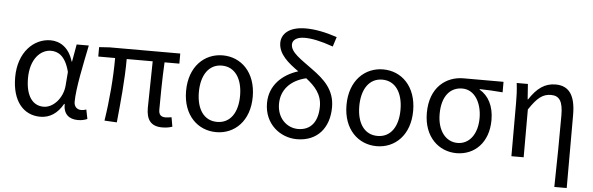

<svg xmlns="http://www.w3.org/2000/svg" viewBox="-57 -1015 4385 1420"><g transform="rotate(5 2135.0 -305.0)"><path d="M261 13C331 13 388 -24 429 -97H433C432 -21 475 13 540 13C572 13 594 6 610 -1L596 -70C585 -66 571 -63 559 -63C529 -63 505 -82 505 -119C505 -218 544 -400 573 -543H483L460 -414H457C426 -518 357 -557 289 -557C164 -557 51 -448 51 -262C51 -84 137 13 261 13ZM279 -63C195 -63 146 -136 146 -263C146 -406 221 -480 299 -480C350 -480 406 -453 436 -335L428 -232C420 -140 351 -63 279 -63Z M1166 13C1198 13 1222 8 1241 1L1229 -68C1208 -65 1195 -63 1185 -63C1151 -63 1134 -78 1134 -116C1134 -169 1135 -344 1142 -468H1252V-543H728L650 -538V-468H775C775 -321 761 -153 737 0L829 5C844 -146 861 -315 861 -468H1054C1053 -348 1048 -179 1048 -122C1048 -34 1082 13 1166 13Z M1567 13C1703 13 1814 -90 1814 -271C1814 -453 1703 -557 1567 -557C1431 -557 1319 -453 1319 -271C1319 -90 1431 13 1567 13ZM1567 -63C1470 -63 1414 -144 1414 -271C1414 -397 1470 -481 1567 -481C1664 -481 1720 -397 1720 -271C1720 -144 1664 -63 1567 -63Z M2168 -63C2086 -63 2012 -129 2012 -236C2012 -341 2081 -415 2196 -442C2262 -391 2315 -334 2315 -244C2315 -134 2266 -63 2168 -63ZM2394 -765C2304 -795 2228 -809 2161 -809C2037 -809 1982 -752 1982 -687C1982 -603 2055 -543 2133 -488C2015 -451 1923 -365 1923 -234C1923 -79 2042 13 2166 13C2317 13 2405 -91 2405 -245C2405 -375 2325 -447 2232 -514C2144 -579 2069 -623 2069 -682C2069 -712 2096 -739 2159 -739C2212 -739 2278 -726 2371 -693Z M2758 13C2894 13 3005 -90 3005 -271C3005 -453 2894 -557 2758 -557C2622 -557 2510 -453 2510 -271C2510 -90 2622 13 2758 13ZM2758 -63C2661 -63 2605 -144 2605 -271C2605 -397 2661 -481 2758 -481C2855 -481 2911 -397 2911 -271C2911 -144 2855 -63 2758 -63Z M3351 13C3484 13 3588 -85 3588 -254C3588 -357 3548 -432 3481 -470V-474C3541 -473 3591 -470 3652 -465V-543H3355C3227 -543 3107 -456 3107 -265C3107 -86 3220 13 3351 13ZM3352 -63C3265 -63 3202 -141 3202 -265C3202 -402 3267 -467 3353 -467C3447 -467 3499 -370 3499 -261C3499 -139 3438 -63 3352 -63Z M4094 199H4186V-344C4186 -483 4142 -557 4038 -557C3958 -557 3900 -515 3844 -429H3841L3833 -543H3750C3757 -486 3758 -438 3758 -394V0H3849V-355C3910 -447 3951 -477 4011 -477C4075 -477 4100 -434 4100 -332C4100 -175 4098 22 4094 199Z"/></g></svg>

Font: Noto Sans CJK KR Regular
Style: Regular
Weight: 400
Designer: Ryoko NISHIZUKA (kana & ideographs); Paul D. Hunt (Latin, Greek & Cyrillic); Wenlong ZHANG (bopomofo); Sandoll Communica
Foundry: Adobe Systems Incorporated
Version: Version 1.004;PS 1.004;hotconv 1.0.82;makeotf.lib2.5.63406